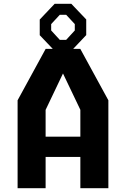

<svg xmlns="http://www.w3.org/2000/svg" viewBox="-20 -986 660 1006"><path d="M72.2 -460.5 219.3 -730H400.7L547.8 -460.5V0H401V-410.7L291.2 -640.4H328.8L219 -410.3V0H72.2ZM165.1 -269.8H466.6V-163.7H165.1ZM188.2 -801.6V-883.6L266.5 -966.2H353.5L431.8 -884.1V-802.1L353.5 -719.4H266.5ZM293.3 -777.2H326.7L371.9 -826.4V-859.7L326.7 -908.5H293.3L248.1 -859.7V-826.4Z"/></svg>

Font: Monaspace Krypton Var ExLight
Style: Regular
Weight: 200
Designer: Riley Cran and the Lettermatic Team
Version: Version 1.200 (Monaspace Krypton Var)